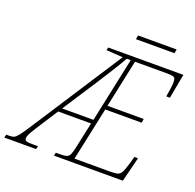

<svg xmlns="http://www.w3.org/2000/svg" viewBox="-205 -992 1160 1141"><g transform="rotate(20 374.5 -421.0)"><path d="M-57 -20H-39Q-19 -20 -8.5 -24.5Q2 -29 17 -47.5Q32 -66 62 -112L436 -689L331 -696L336 -714H811L782 -559H759Q763 -580 767 -609Q771 -638 771 -651Q771 -669 767 -676.5Q763 -684 751.5 -686.5Q740 -689 712 -689H514L450 -387H679L675 -362H445L373 -25H595Q631 -25 645.5 -29.5Q660 -34 669 -50Q678 -66 691 -109L704 -156H727L688 0H252L257 -20H278Q311 -20 324.5 -24.5Q338 -29 345 -43.5Q352 -58 360 -96L394 -255H186L94 -112Q73 -79 66.5 -64.5Q60 -50 60 -41Q60 -28 69 -24Q78 -20 109 -20H144L139 0H-62ZM400 -280 487 -689H462Q426 -625 337 -487L202 -280ZM478 -842H722L717 -817H473Z"/></g></svg>

Font: Noto Serif NarrowThin
Style: Italic
Weight: 250
Width: 4
Italic angle: -12°
Designer: Monotype Design Team
Foundry: Monotype Imaging Inc.
Version: Version 1.001